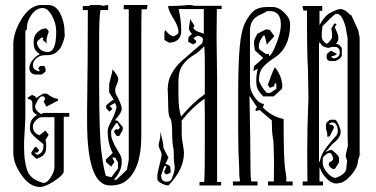

<svg xmlns="http://www.w3.org/2000/svg" viewBox="-20 -739 1497 765"><path d="M127 -281Q114 -290 111.5 -295Q109 -300 109 -315V-326Q109 -344 92 -344L90 -350L108 -361L122 -354L123 -348L152 -366H166Q194 -346 207 -346H210L212 -339L165 -314L154 -334L160 -345L155 -355H147Q139 -355 129.5 -338Q120 -321 120 -315Q120 -299 143 -285L150 -286V-289H256V-274H234V-57Q234 -42 195 -17Q160 6 139 6Q98 6 64 -44Q33 -88 33 -132V-561Q33 -609 65 -662Q100 -719 145 -719H173Q212 -719 230 -660Q237 -639 237 -613V-608Q238 -606 238 -601Q238 -589 231 -570Q224 -551 218 -544Q205 -529 194 -524Q183 -519 158 -519Q139 -519 125 -507Q111 -495 111 -478Q111 -462 133 -455L139 -456L132 -467L140 -476H157Q164 -463 161 -453L146 -442H123Q112 -442 104.5 -449Q97 -456 97 -468Q97 -484 110.5 -500.5Q124 -517 139 -523Q124 -533 119 -543Q114 -553 114 -574Q114 -596 129.5 -611Q145 -626 165 -626L174 -614Q174 -610 171 -604L167 -590Q163 -574 168 -565L150 -580L153 -587L146 -590L129 -575L127 -567Q135 -532 171 -532Q204 -532 204 -613Q204 -646 187 -676.5Q170 -707 150 -707Q125 -707 106 -681Q87 -655 87 -627V-621L81 -617V-268Q81 -258 78.5 -220Q76 -182 76 -177V-160V-150Q76 -100 87 -64Q99 -24 153 -10Q168 -10 182.5 -33Q197 -56 197 -75V-272H146Q135 -272 123 -259.5Q111 -247 111 -235Q111 -210 137 -200L161 -219L174 -202L161 -181Q164 -174 164 -167V-152Q164 -124 143 -114Q141 -112 125 -106L105 -125V-132L119 -153H125L136 -141L129 -131H117L128 -122Q153 -129 153 -157V-164Q152 -166 125.5 -187.5Q99 -209 99 -225Q99 -248 105 -259Q111 -270 127 -281Z M451 -424Q451 -415 445 -402Q439 -389 439 -381Q439 -372 440.5 -367.5Q442 -363 446 -356.5Q450 -350 452 -344Q465 -319 465 -305Q465 -290 437 -259H447L469 -233V-221L455 -197H445L434 -214Q442 -230 450 -222L458 -230L448 -248L443 -249L423 -219V-202Q423 -193 427.5 -181.5Q432 -170 436 -162Q440 -154 448.5 -140Q457 -126 459 -122Q465 -112 465 -94Q465 -57 434 -23H444L486 -63Q486 -67 489.5 -83Q493 -99 493 -106V-702H473V-719H568L565 -702H544Q543 -663 543 -580V-197Q543 -66 483 -19Q460 0 418 0Q327 0 327 -254V-299Q330 -504 330 -699H310V-715H337V-719H374Q386 -719 386 -716Q392 -716 411 -719V-699H380Q375 -662 375 -586V-413Q375 -207 384 -135Q393 -64 402 -38L424 -33L450 -68V-89L451 -90L439 -111H427L436 -94L423 -75L402 -94V-104L429 -129Q409 -167 409 -217Q409 -230 421 -252Q444 -296 444 -316L438 -329L417 -317L428 -305L416 -294L403 -308V-319L428 -340H434L415 -371V-398Q415 -409 421.5 -430.5Q428 -452 428 -463Q451 -437 451 -424Z M702 -275Q747 -329 796 -364V-506Q796 -521 794 -555Q770 -530 757 -523Q725 -504 708 -480Q691 -456 691 -415V-363Q691 -303 702 -275ZM650 -326Q650 -349 649 -365Q648 -381 648 -385Q650 -410 653 -420Q667 -463 705 -497Q770 -554 778 -560L786 -567L789 -583Q786 -593 768 -597L750 -587L761 -577V-569L750 -562L730 -572V-583Q729 -592 745 -604Q733 -616 733 -626Q733 -633 735.5 -646.5Q738 -660 738 -663L755 -636L750 -628Q756 -617 771 -612Q788 -607 792 -604V-703H692Q702 -656 702 -621V-617Q702 -570 653 -569L635 -580V-611L639 -619Q656 -596 673 -594L690 -605L691 -613Q691 -629 677 -655Q650 -698 650 -715Q696 -715 731 -719H735Q743 -719 756 -716H863V-703H844Q843 -652 843 -598V-583Q843 -581 845 -425V-146V-14H861V0H775V-14H794Q796 -48 796 -139V-292Q795 -319 795 -346Q746 -311 710 -266Q708 -263 706 -260.5Q704 -258 703 -257V-256Q704 -256 704 -250V-201Q704 -189 708.5 -164.5Q713 -140 713 -130Q713 -64 651 0Q650 1 649 1V0Q628 -4 623 -9Q610 -15 607 -23V-37Q606 -43 612 -67Q624 -114 624 -123Q624 -130 618 -142Q612 -154 612 -160Q612 -168 618 -188Q620 -203 618 -214Q620 -212 625.5 -187.5Q631 -163 631 -157V-156Q630 -155 630 -154Q630 -153 632 -149Q634 -145 634.5 -143.5Q635 -142 636 -140L651 -111L639 -86Q654 -82 657 -76.5Q660 -71 660 -52Q645 -42 640 -45L633 -54L643 -74L639 -78H636L631 -67L622 -41Q622 -15 643 -15Q648 -15 651.5 -16Q655 -17 657 -18Q659 -19 661.5 -22Q664 -25 664.5 -26.5Q665 -28 667 -34Q669 -40 670 -42Q676 -58 676 -72Q676 -80 675 -83Q672 -98 672 -141Q666 -169 666 -205Q666 -260 658 -268Q650 -276 650 -326Z M1029 -355Q1011 -374 1006 -385.5Q1001 -397 1001 -418Q1001 -440 1007 -465L990 -456L992 -475L1029 -508L995 -539L992 -566V-570Q992 -576 994.5 -582.5Q997 -589 1001 -596Q1005 -603 1006 -605L1040 -622L1055 -620L1073 -595L1043 -561L1041 -571Q1037 -593 1032 -600Q1011 -576 1011 -552L1014 -542L1039 -524H1052Q1051 -517 1052.5 -516Q1054 -515 1058 -520Q1064 -526 1074 -548Q1099 -604 1099 -642Q1099 -695 1054 -695H1044Q1037 -689 1023 -683Q1009 -677 1003 -673Q976 -655 976 -615V-407Q976 -382 988 -362Q1010 -325 1032 -325Q1031 -319 1027 -311Q1065 -273 1110 -265Q1110 -104 1116 -66Q1121 -38 1121 -27Q1121 -19 1120 -16H1146V0H1048V-16H1071Q1072 -61 1072 -93Q1070 -143 1070 -160Q1070 -181 1066 -198Q1063 -217 1063 -259L1014 -301L1003 -297Q999 -297 998 -299Q997 -301 998.5 -304Q1000 -307 1001.5 -309Q1003 -311 1004 -312L974 -357Q978 -157 978 -83Q978 -21 982 -16H1006V0H908V-16H935Q936 -19 936 -21L934 -34Q933 -41 933 -69Q929 -138 929 -219V-360Q929 -484 935 -551Q941 -620 959 -653Q975 -683 993 -697Q1011 -711 1043 -711H1067Q1090 -711 1113 -688.5Q1136 -666 1136 -643Q1136 -548 1072 -508Q1034 -483 1022 -463Q1012 -447 1012 -423V-416Q1025 -387 1043 -369H1057L1081 -385V-406Q1079 -408 1076 -406Q1073 -404 1072.5 -401Q1072 -398 1074 -396L1055 -389L1047 -401Q1049 -406 1059 -433.5Q1069 -461 1075 -471Q1098 -445 1104 -407Q1106 -394 1103 -385L1071 -355Z M1418 -124 1416 -125 1418 -126H1419ZM1307 -66Q1303 -66 1296.5 -72.5Q1290 -79 1290 -83Q1290 -95 1298 -95Q1307 -100 1307 -107Q1307 -114 1302.5 -122Q1298 -130 1292 -130Q1287 -130 1276.5 -121.5Q1266 -113 1266 -108V-89Q1266 -72 1283 -52Q1300 -32 1316 -30Q1333 -35 1346.5 -45.5Q1360 -56 1360 -71L1363 -99L1357 -117L1359 -128L1366 -158L1365 -199V-587L1357 -631Q1343 -684 1322 -684Q1321 -684 1315 -682Q1310 -680 1265 -635L1262 -608V-594L1263 -586Q1263 -582 1270.5 -573.5Q1278 -565 1282 -565Q1286 -565 1294.5 -575.5Q1303 -586 1303 -591V-608L1300 -625L1312 -645H1318L1321 -641L1314 -632Q1315 -627 1321.5 -613Q1328 -599 1328 -592V-581Q1328 -576 1319 -564Q1326 -563 1329 -561.5Q1332 -560 1336 -555Q1340 -550 1342 -548V-520Q1342 -508 1321 -498Q1315 -496 1315 -496H1297Q1281 -496 1281 -515Q1281 -522 1285 -526Q1294 -535 1300 -537L1309 -531L1323 -524L1312 -517Q1304 -517 1300 -513Q1300 -509 1313 -506Q1334 -512 1334 -530Q1334 -548 1319 -552H1302L1288 -548L1276 -551Q1263 -553 1253 -572L1251 -560V-91L1255 -99Q1260 -126 1283 -155Q1307 -185 1316 -194Q1326 -204 1326 -217Q1326 -230 1320.5 -240.5Q1315 -251 1305 -251H1303Q1292 -249 1292 -245Q1294 -241 1298.5 -242Q1303 -243 1306 -240Q1310 -235 1311 -231L1294 -196L1284 -194V-206L1279 -226V-244Q1279 -248 1286 -255Q1293 -262 1298 -262H1314Q1323 -262 1335 -227Q1336 -225 1336 -222Q1337 -220 1337 -220V-208Q1333 -186 1304 -165L1277 -133L1294 -141H1303Q1331 -119 1331 -109V-92L1314 -66ZM1336 -703Q1346 -703 1357.5 -695.5Q1369 -688 1374 -680H1379L1407 -619L1413 -589V-120L1406 -98Q1406 -74 1382.5 -45.5Q1359 -17 1339 -11L1323 -8H1319Q1300 -8 1281 -28Q1262 -48 1255 -69L1253 -73V-16H1267V0H1186V-16H1205L1204 -136L1205 -211V-228Q1209 -334 1209 -349L1207 -463Q1203 -520 1203 -697H1189L1185 -715H1264V-696H1253V-639Q1274 -676 1294 -687Q1325 -703 1336 -703Z"/></svg>

Font: Bukvitsa
Style: Regular
Weight: 500
Foundry: Ponomar Technologies, Inc.
Version: Version 1.1